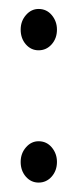

<svg xmlns="http://www.w3.org/2000/svg" viewBox="-20 -390 169 418"><path d="M64 7.5Q47.5 7.5 36.2 -5.5Q25 -18.5 25 -37.5Q25 -56 36.5 -69.2Q48 -82.5 64 -82.5Q81.5 -82.5 92.8 -69Q104 -55.5 104 -37.5Q104 -18.5 92.5 -5.5Q81 7.5 64 7.5ZM64 -280.5Q47.5 -280.5 36.2 -293.5Q25 -306.5 25 -325.5Q25 -344 36.5 -357.2Q48 -370.5 64 -370.5Q81.5 -370.5 92.8 -357Q104 -343.5 104 -325.5Q104 -306.5 92.5 -293.5Q81 -280.5 64 -280.5Z"/></svg>

Font: Fraunces 144pt S000 Light
Style: Regular
Weight: 300
Version: Version 1.000; ttfautohint (v1.8.3)